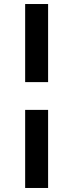

<svg xmlns="http://www.w3.org/2000/svg" viewBox="-20 -821 364 954"><path d="M105 -801H219V-413H105ZM105 -275H219V113H105Z"/></svg>

Font: Poppins-Tabular Medium
Style: Regular
Weight: 500
Designer: Ninad Kale (Devanagari), Jonny Pinhorn (Latin)
Foundry: Indian Type Foundry
Version: Version 4.004